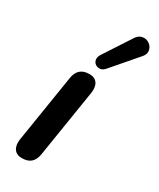

<svg xmlns="http://www.w3.org/2000/svg" viewBox="-199 -838 753 909"><g transform="rotate(30 177.5 -383.0)"><path d="M87 8Q58 8 44.5 -11.5Q31 -31 36 -65L95 -435Q100 -466 118 -481.5Q136 -497 167 -497Q196 -497 209.5 -478Q223 -459 218 -424L159 -54Q154 -23 136.5 -7.5Q119 8 87 8ZM223 -559Q211 -545 197 -543.5Q183 -542 172 -549.5Q161 -557 158.5 -571Q156 -585 166 -601L262 -748Q274 -767 290 -772Q306 -777 320.5 -772Q335 -767 344.5 -755Q354 -743 354.5 -727.5Q355 -712 341 -696Z"/></g></svg>

Font: Nunito ExtraLight
Style: Bold Italic
Weight: 700
Italic angle: -9°
Version: Version 3.602